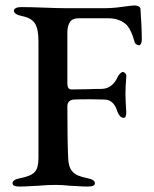

<svg xmlns="http://www.w3.org/2000/svg" viewBox="-20 -680 564 704"><path d="M26 -8Q26 -15 33 -19.5Q40 -24 55 -27Q93 -34 107 -49Q121 -64 121 -99V-530Q121 -573 108.5 -593.5Q96 -614 61 -621Q31 -627 31 -641Q31 -647 38.5 -650.5Q46 -654 57 -654Q92 -654 142 -652Q192 -650 221 -650H365Q396 -650 436 -656Q466 -660 474 -660Q481 -660 487.5 -657Q494 -654 495 -648Q497 -620 498.5 -588.5Q500 -557 500 -535Q500 -526 497 -520Q494 -514 490 -514Q484 -514 479 -518Q474 -522 473 -528Q462 -568 446 -587Q420 -613 377 -613H268Q246 -613 237 -600Q228 -587 227 -564V-470V-374Q227 -352 242 -352L307 -353Q324 -354 351 -354Q392 -354 412 -399Q414 -404 420 -410Q426 -416 430 -416Q435 -416 439.5 -411Q444 -406 443 -398Q440 -361 440 -337Q440 -313 443 -269Q443 -248 434 -248Q425 -248 419 -255.5Q413 -263 410 -272Q397 -315 362 -315L313 -316Q271 -316 250 -315Q240 -314 233.5 -308Q227 -302 227 -290Q227 -164 230 -100Q231 -67 246 -50.5Q261 -34 299 -27Q314 -24 321 -19.5Q328 -15 328 -8Q328 4 303 4Q284 4 264 2.5Q244 1 235 1Q210 -2 184 -2Q152 -2 122 1Q112 1 91 2.5Q70 4 51 4Q26 4 26 -8Z"/></svg>

Font: EB Garamond Medium
Style: Regular
Weight: 500
Designer: Georg Duffner and Octavio Pardo
Foundry: Georg Duffner
Version: Version 1.000